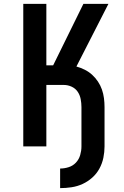

<svg xmlns="http://www.w3.org/2000/svg" viewBox="-20 -755 640 990"><path d="M290 215V114Q312 114 334 107Q356 100 371.5 83.5Q387 67 393.5 44.5Q400 22 400 0V-203Q400 -223 396 -244Q392 -265 380.5 -282Q369 -299 349.5 -308Q330 -317 309 -317H219V0H100V-735H219V-418H254L410 -735H539L374 -412Q396 -406 417 -395.5Q438 -385 455 -369.5Q472 -354 485 -334.5Q498 -315 505.5 -293.5Q513 -272 516 -249Q519 -226 519 -203V0Q519 29 513 58.5Q507 88 492.5 114.5Q478 141 455.5 161Q433 181 406 193.5Q379 206 349 210.5Q319 215 290 215Z"/></svg>

Font: Iosevka Fixed Extended
Style: Bold
Weight: 700
Width: 7
Monospace: yes
Designer: Belleve Invis
Foundry: Belleve Invis
Version: Version 24.1.1; ttfautohint (v1.8.4)